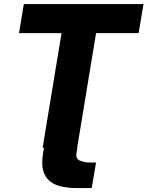

<svg xmlns="http://www.w3.org/2000/svg" viewBox="-20 -748 747 972"><path d="M371.6 0 367.2 26.9Q362.3 55.7 384.5 65.2Q406.7 74.7 434.6 74.7H466.3L444.3 204.1H367.7Q331.1 204.1 296.6 197.5Q262.2 190.9 236.6 172.6Q210.9 154.3 199.7 118.9Q188.5 83.5 198.2 26.4L202.6 0ZM76.2 -580.1 100.6 -727.5H706.5L681.6 -580.1H466.3L370.6 0H195.8L291.5 -580.1Z"/></svg>

Font: Inter 28pt ExtraBold
Style: Italic
Weight: 800
Italic angle: -9.3988°
Designer: Rasmus Andersson
Foundry: rsms
Version: Version 4.001;git-66647c0bb